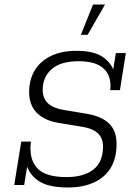

<svg xmlns="http://www.w3.org/2000/svg" viewBox="-20 -819 599 850"><path d="M281 11Q193 11 150 -18.5Q107 -48 95 -98L102 -93L87 0H43L74 -192H117Q107 -118 143 -76.5Q179 -35 274 -35Q351 -35 393.5 -68.5Q436 -102 436 -170Q436 -208 412.5 -229.5Q389 -251 342 -258L239 -275Q178 -285 143.5 -319Q109 -353 109 -412Q109 -466 133.5 -507Q158 -548 205 -571Q252 -594 319 -594Q397 -594 437 -565.5Q477 -537 488 -492H478L493 -584H537L511 -420H468Q475 -480 440.5 -514Q406 -548 327 -548Q249 -548 209 -513Q169 -478 169 -422Q169 -384 192 -362Q215 -340 263 -332L366 -315Q430 -304 463 -272Q496 -240 496 -182Q496 -119 470.5 -76.5Q445 -34 396.5 -11.5Q348 11 281 11ZM338 -665 392 -799H445L368 -665Z"/></svg>

Font: Rokkitt SemiBold Light
Style: Italic
Weight: 300
Italic angle: -9°
Version: Version 3.103